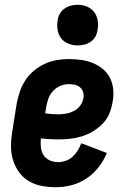

<svg xmlns="http://www.w3.org/2000/svg" viewBox="-20 -775 540 803"><path d="M214 8Q183 8 154 2.5Q125 -3 100.5 -17.5Q76 -32 59.5 -55Q43 -78 34.5 -105.5Q26 -133 26 -163Q26 -193 31 -223L50 -343Q55 -368 63.5 -393Q72 -418 86.5 -440Q101 -462 122 -479.5Q143 -497 167 -508Q191 -519 216.5 -523.5Q242 -528 267 -528Q293 -528 319 -524.5Q345 -521 368 -511.5Q391 -502 410 -486.5Q429 -471 440 -449Q451 -427 453.5 -401Q456 -375 451 -349Q447 -324 437.5 -300.5Q428 -277 409.5 -258Q391 -239 368.5 -225.5Q346 -212 321.5 -204.5Q297 -197 272.5 -194.5Q248 -192 224 -192Q205 -192 187.5 -193Q170 -194 151 -196Q149 -178 151 -159.5Q153 -141 162 -126.5Q171 -112 187.5 -104.5Q204 -97 223 -97Q239 -97 255 -102.5Q271 -108 283.5 -119.5Q296 -131 305 -145.5Q314 -160 320 -176L427 -135Q414 -104 392.5 -76Q371 -48 341.5 -28.5Q312 -9 279 -0.5Q246 8 214 8ZM224 -297Q241 -297 257.5 -300Q274 -303 289.5 -311Q305 -319 315.5 -333.5Q326 -348 329 -365Q331 -378 327.5 -390Q324 -402 314.5 -410Q305 -418 292.5 -420.5Q280 -423 267 -423Q249 -423 231.5 -415.5Q214 -408 201 -393.5Q188 -379 182 -361.5Q176 -344 173 -326L169 -301Q182 -299 196 -298Q210 -297 224 -297ZM305 -585Q285 -585 266 -592.5Q247 -600 235.5 -615Q224 -630 221 -650Q218 -670 221 -690Q223 -705 230.5 -718Q238 -731 250.5 -739.5Q263 -748 277 -751.5Q291 -755 305 -755Q325 -755 343.5 -747.5Q362 -740 373.5 -725Q385 -710 388.5 -690Q392 -670 388 -650Q386 -635 379 -622Q372 -609 359.5 -600.5Q347 -592 333 -588.5Q319 -585 305 -585Z"/></svg>

Font: Iosevka Term Curly Extrabold
Style: Italic
Weight: 800
Italic angle: -9°
Designer: Belleve Invis
Foundry: Belleve Invis
Version: Version 32.3.0